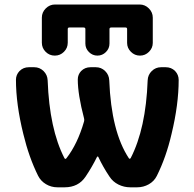

<svg xmlns="http://www.w3.org/2000/svg" viewBox="-20 -840 849 840"><path d="M283.2 -719.7Q276.4 -719.7 276.4 -712.9V-653.3Q276.4 -629.9 259.8 -613.3Q243.2 -596.7 219.7 -596.7Q196.3 -596.7 179.7 -613.3Q163.1 -629.9 163.1 -653.3V-762.7Q163.1 -786.1 180.2 -803.2Q197.3 -820.3 220.7 -820.3H590.8Q614.3 -820.3 631.3 -803.2Q648.4 -786.1 648.4 -762.7V-652.3Q648.4 -629.9 631.8 -613.3Q615.2 -596.7 592.3 -596.7Q569.3 -596.7 552.7 -613.3Q536.1 -629.9 536.1 -652.3V-712.9Q536.1 -719.7 529.3 -719.7H466.8Q459 -719.7 459 -712.9V-649.4Q459 -627.9 443.4 -612.3Q427.7 -596.7 406.2 -596.7Q384.8 -596.7 369.1 -612.3Q353.5 -627.9 353.5 -649.4V-712.9Q353.5 -719.7 345.7 -719.7ZM261.7 -148.4Q265.6 -141.6 270.5 -147.5Q319.3 -210 347.7 -308.6Q349.6 -315.4 347.7 -322.3Q320.3 -426.8 320.3 -492.2Q320.3 -513.7 335 -529.3Q351.6 -545.9 376 -545.9H399.4Q422.9 -545.9 439.9 -529.3Q457 -512.7 458 -488.3Q466.8 -263.7 543.9 -147.5Q544.9 -145.5 547.4 -145.5Q549.8 -145.5 551.8 -148.4Q618.2 -277.3 626 -488.3Q627 -512.7 644 -529.3Q661.1 -545.9 684.6 -545.9H705.1Q729.5 -545.9 746.1 -529.3Q761.7 -512.7 761.7 -490.2Q761.7 -382.8 730.5 -253.9Q707 -152.3 666 -70.3Q654.3 -46.9 630.9 -33.7Q607.4 -20.5 580.1 -20.5H549.8Q522.5 -20.5 498 -32.7Q473.6 -44.9 459 -67.4Q430.7 -109.4 410.2 -153.3Q409.2 -155.3 407.2 -155.3Q405.3 -155.3 404.3 -153.3Q382.8 -109.4 354.5 -67.4Q323.2 -20.5 262.7 -20.5H231.4Q204.1 -20.5 181.2 -34.2Q158.2 -47.9 146.5 -71.3Q106.4 -152.3 82 -253.9Q49.8 -383.8 49.8 -491.2Q49.8 -512.7 65.4 -529.3Q82 -545.9 106.4 -545.9H129.9Q153.3 -545.9 170.4 -529.3Q187.5 -512.7 188.5 -488.3Q196.3 -275.4 261.7 -148.4Z"/></svg>

Font: Gen Jyuu Gothic P Bold
Style: Bold
Weight: 700
Designer: [Source Han Sans]
Ryoko NISHIZUKA  (kana & ideographs); Paul D. Hunt (Latin, Greek & Cyrillic); Wenlong ZHANG  (bopomofo
Version: Version 1.002.20150607